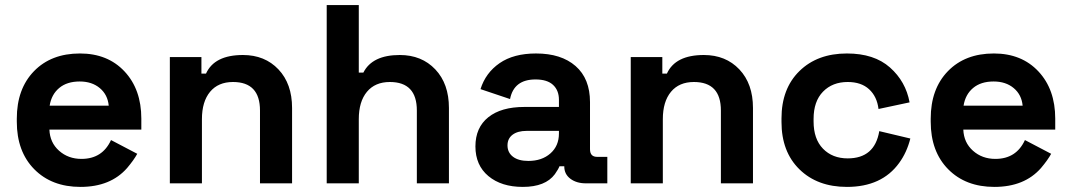

<svg xmlns="http://www.w3.org/2000/svg" viewBox="-20 -720 4206 754"><path d="M296 14Q183 14 114.5 -55.5Q46 -125 46 -242V-254Q46 -371 113.5 -440.5Q181 -510 294 -510Q403 -510 469 -439.5Q535 -369 535 -254V-211H174Q176 -160 212 -128Q248 -96 300 -96Q382 -96 416 -170L519 -116Q506 -92 479 -60Q414 14 296 14ZM175 -305H407Q403 -348 372 -374Q341 -400 293 -400Q243 -400 212.5 -374.5Q182 -349 175 -305Z M773 0H647V-496H771V-431H789Q822 -504 934 -504Q1020 -504 1073.5 -447.5Q1127 -391 1127 -296V0H1001V-286Q1001 -398 895 -398Q837 -398 805 -359.5Q773 -321 773 -252Z M1389 0H1263V-700H1389V-435H1407Q1442 -504 1550 -504Q1636 -504 1689.5 -447.5Q1743 -391 1743 -296V0H1617V-286Q1617 -398 1511 -398Q1453 -398 1421 -359.5Q1389 -321 1389 -252Z M2033 14Q1949 14 1898 -28.5Q1847 -71 1847 -145Q1847 -219 1897.5 -259.5Q1948 -300 2039 -300H2175V-328Q2175 -365 2152 -386.5Q2129 -408 2083 -408Q1998 -408 1983 -331L1867 -370Q1887 -434 1942 -472Q1997 -510 2085 -510Q2184 -510 2240.5 -460.5Q2297 -411 2297 -319V-134Q2297 -104 2325 -104H2365V0H2281Q2244 0 2220 -18Q2196 -36 2196 -66V-67H2177Q2173 -56 2159 -36Q2122 14 2033 14ZM2055 -88Q2108 -88 2141.5 -117.5Q2175 -147 2175 -196V-206H2048Q2013 -206 1993 -191Q1973 -176 1973 -149Q1973 -121 1994.5 -104.5Q2016 -88 2055 -88Z M2583 0H2457V-496H2581V-431H2599Q2632 -504 2744 -504Q2830 -504 2883.5 -447.5Q2937 -391 2937 -296V0H2811V-286Q2811 -398 2705 -398Q2647 -398 2615 -359.5Q2583 -321 2583 -252Z M3306 14Q3190 14 3119.5 -55Q3049 -124 3049 -241V-255Q3049 -372 3119.5 -441Q3190 -510 3306 -510Q3413 -510 3475 -455Q3537 -400 3552 -318L3430 -292Q3424 -341 3393 -369.5Q3362 -398 3309 -398Q3249 -398 3212 -360Q3175 -322 3175 -253V-243Q3175 -174 3212 -136Q3249 -98 3309 -98Q3415 -98 3433 -205L3555 -176Q3541 -121 3511 -80Q3443 14 3306 14Z M3885 14Q3772 14 3703.5 -55.5Q3635 -125 3635 -242V-254Q3635 -371 3702.5 -440.5Q3770 -510 3883 -510Q3992 -510 4058 -439.5Q4124 -369 4124 -254V-211H3763Q3765 -160 3801 -128Q3837 -96 3889 -96Q3971 -96 4005 -170L4108 -116Q4095 -92 4068 -60Q4003 14 3885 14ZM3764 -305H3996Q3992 -348 3961 -374Q3930 -400 3882 -400Q3832 -400 3801.5 -374.5Q3771 -349 3764 -305Z"/></svg>

Font: Rootstock Sans Headline
Style: Bold
Weight: 700
Designer: Florian Karsten
Foundry: Florian Karsten
Version: Version 2.000;FEAKit 1.0